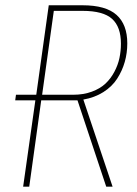

<svg xmlns="http://www.w3.org/2000/svg" viewBox="-20 -701 516 721"><path d="M458 -538.1Q458 -502 448.5 -468.5Q439 -435.1 419.9 -405.5Q400.9 -376 368.2 -355.2Q335.4 -334.5 293 -327.1L402.8 0H378.9L271 -324.2H269H134.8L89.8 0H66.9L112.8 -324.2H37.1L40 -345.2H116.2L163.1 -681.2H290Q377.4 -681.2 417.7 -645Q458 -608.9 458 -538.1ZM254.9 -345.2Q293.5 -345.2 324.7 -356.7Q356 -368.2 376 -387Q396 -405.8 409.4 -431.2Q422.9 -456.5 428.5 -482.9Q434.1 -509.3 434.1 -537.1Q434.1 -600.1 400.9 -630.1Q367.7 -660.2 290 -660.2H182.1L138.2 -345.2Z"/></svg>

Font: Fira Sans Compressed Thin
Style: Italic
Weight: 100
Width: 3
Italic angle: -8°
Designer: Carrois Corporate & Edenspiekermann AG
Foundry: Carrois Corporate GbR & Edenspiekermann AG
Version: Version 4.203;PS 004.203;hotconv 1.0.88;makeotf.lib2.5.64775